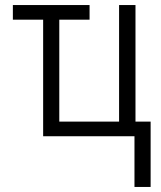

<svg xmlns="http://www.w3.org/2000/svg" viewBox="-20 -540 640 761"><path d="M577 201H513V0H151V-462H31V-520H335V-462H215V-58H452V-520H517V-58H577Z"/></svg>

Font: Iosevka Aile Custom Light
Style: Regular
Weight: 300
Designer: Belleve Invis
Foundry: Belleve Invis
Version: Version 17.0.2; ttfautohint (v1.8.3)